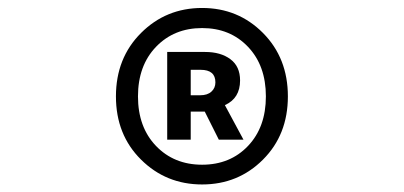

<svg xmlns="http://www.w3.org/2000/svg" viewBox="-20 -831 1040 494"><path d="M656.7 -420.4Q592.8 -356.4 500 -356.4Q407.2 -356.4 342.8 -420.4Q278.3 -484.4 278.3 -583Q278.3 -681.6 342.8 -746.1Q407.2 -810.5 500 -810.5Q592.8 -810.5 656.7 -746.1Q720.7 -681.6 720.7 -583Q720.7 -484.4 656.7 -420.4ZM381.3 -455.6Q427.7 -407.2 500 -407.2Q572.3 -407.2 618.2 -455.6Q664.1 -503.9 664.1 -583Q664.1 -662.1 618.2 -710.4Q572.3 -758.8 500 -758.8Q427.7 -758.8 381.3 -710.4Q335 -662.1 335 -583Q335 -503.9 381.3 -455.6ZM410.2 -471.7V-697.3H507.8Q547.9 -697.3 572.8 -678.7Q597.7 -660.2 597.7 -624Q597.7 -578.1 558.6 -560.5L606.4 -471.7H543L506.8 -543.9H470.7V-471.7ZM470.7 -585.9H495.1Q513.7 -585.9 523.9 -595.2Q534.2 -604.5 534.2 -619.1Q534.2 -651.4 496.1 -651.4H470.7Z"/></svg>

Font: Gen Shin Gothic Monospace Bold
Style: Bold
Weight: 700
Designer: [Source Han Sans]
Ryoko NISHIZUKA  (kana & ideographs); Paul D. Hunt (Latin, Greek & Cyrillic); Wenlong ZHANG  (bopomofo
Version: Version 1.002.20150607